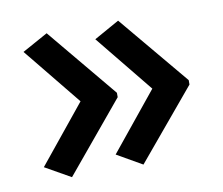

<svg xmlns="http://www.w3.org/2000/svg" viewBox="-56 -547 652 561"><g transform="rotate(-10 270.0 -266.5)"><path d="M500 -260 327 -53 252 -96 391 -267 252 -438 327 -480 500 -273ZM287 -260 115 -53 39 -96 178 -267 39 -438 115 -480 287 -273Z"/></g></svg>

Font: Noto Sans Bengali Medium
Style: Regular
Weight: 500
Designer: Jelle Bosma - Monotype Design Team
Foundry: Monotype Imaging Inc.
Version: Version 2.003; ttfautohint (v1.8.4.7-5d5b)